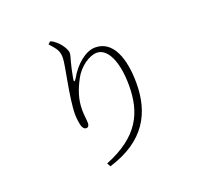

<svg xmlns="http://www.w3.org/2000/svg" viewBox="-145 -974 1290 1215"><g transform="rotate(-20 500.0 -367.0)"><path d="M385 46 398 70C651 -7 733 -171 733 -369C733 -532 686 -670 564 -670C499 -670 426 -608 382 -529C370 -508 362 -509 366 -531C375 -578 381 -608 390 -640C396 -664 402 -676 402 -694C402 -712 379 -754 348 -780C336 -790 329 -796 310 -804L294 -789C336 -742 350 -725 350 -678C350 -629 300 -426 300 -313C300 -293 305 -245 314 -227C322 -211 331 -209 339 -209C350 -209 358 -219 358 -235C358 -262 352 -289 352 -326C352 -400 374 -458 407 -521C442 -587 511 -635 562 -635C636 -635 684 -529 684 -372C684 -187 619 -48 385 46Z"/></g></svg>

Font: Source Han Serif CN VF
Style: Regular
Weight: 250
Designer: Ryoko NISHIZUKA 西塚涼子 (kana & ideographs); Frank Grießhammer (Latin, Greek & Cyrillic); Wenlong ZHANG 张文龙 (bopomofo); San
Foundry: Adobe
Version: Version 2.002;hotconv 1.1.0;makeotfexe 2.6.0